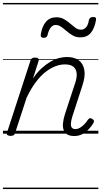

<svg xmlns="http://www.w3.org/2000/svg" viewBox="-20 -905 686 1300"><path d="M483 16Q455 16 437 6Q419 -4 411.5 -23.5Q404 -43 406.5 -70.5Q409 -98 420 -133L488 -340Q502 -380 499 -409Q496 -438 476.5 -453.5Q457 -469 419 -469Q389 -469 355.5 -456.5Q322 -444 288 -417.5Q254 -391 221.5 -347.5Q189 -304 160 -243L82 -4Q79 6 72.5 10.5Q66 15 51 15Q39 15 31 10Q23 5 27 -6L186 -494Q190 -506 196.5 -510.5Q203 -515 216 -515Q233 -515 239 -509Q245 -503 241 -491L203 -373Q231 -415 261.5 -442.5Q292 -470 322 -487.5Q352 -505 380 -512Q408 -519 433 -519Q483 -519 513 -497Q543 -475 551 -431.5Q559 -388 537 -323L469 -114Q461 -87 460 -68.5Q459 -50 466.5 -40.5Q474 -31 490 -31Q507 -31 522.5 -40.5Q538 -50 552 -64.5Q566 -79 575 -94Q580 -101 587 -104Q594 -107 604 -100Q615 -94 616 -86.5Q617 -79 612 -71Q601 -52 582 -31.5Q563 -11 538.5 2.5Q514 16 483 16ZM276 -649Q253 -649 256 -671Q265 -728 291.5 -758Q318 -788 361 -788Q392 -788 414 -775Q436 -762 454.5 -746Q473 -730 490.5 -717Q508 -704 529 -704Q549 -704 563 -720.5Q577 -737 582 -769Q587 -790 611 -790Q623 -790 627.5 -785.5Q632 -781 630 -769Q620 -712 594.5 -682Q569 -652 524 -652Q495 -652 472.5 -665Q450 -678 431.5 -694Q413 -710 395 -723Q377 -736 356 -736Q338 -736 324 -719Q310 -702 302 -668Q300 -659 293.5 -654Q287 -649 276 -649ZM0 365H646V375H0ZM0 -20H646V0H0ZM0 -505H646V-500H0ZM0 -885H646V-875H0Z"/></svg>

Font: Playwrite DK Uloopet Guides
Style: Regular
Weight: 400
Designer: Veronika Burian, José Scaglione
Foundry: TypeTogether
Version: Version 1.003